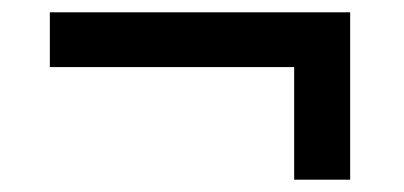

<svg xmlns="http://www.w3.org/2000/svg" viewBox="-20 -370 656 312"><path d="M458 -78V-261H61V-350H549V-78Z"/></svg>

Font: IBM Plex Sans Thai Looped Medium
Style: Regular
Weight: 500
Designer: Mike Abbink, Paul van der Laan, Pieter van Rosmalen, Ben Mitchell, Mark Frömberg
Foundry: Bold Monday
Version: Version 1.1